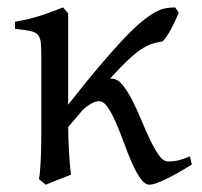

<svg xmlns="http://www.w3.org/2000/svg" viewBox="-20 -489 551 524"><path d="M503.4 -40Q483.4 -27.3 465.6 -17.3Q447.8 -7.3 432.6 0Q417.5 7.3 406.2 11.2Q395 15.1 388.7 15.1Q375.5 15.1 363.5 -1.7Q351.6 -18.6 340.3 -43.9Q329.1 -69.3 318.4 -98.9Q307.6 -128.4 296.6 -153.8Q285.6 -179.2 274.2 -196Q262.7 -212.9 250 -212.9Q241.2 -212.9 230 -206.8Q218.8 -200.7 207 -190.4L166 -142.1Q166 -127.9 166.7 -109.6Q167.5 -91.3 168.5 -72.8Q169.4 -54.2 170.9 -38.1Q172.4 -22 173.8 -12.2Q167.5 -9.8 158.7 -6.3Q149.9 -2.9 140.4 0.7Q130.9 4.4 121.6 8.3Q112.3 12.2 105 15.1L86.4 0Q87.9 -7.8 89.1 -20.8Q90.3 -33.7 91.1 -49.8Q91.8 -65.9 92.3 -84.7Q92.8 -103.5 92.8 -123V-328.6Q92.8 -355.5 91.6 -370.6Q90.3 -385.7 83.7 -393.6Q77.1 -401.4 62.5 -404.5Q47.9 -407.7 21 -410.2V-429.7Q39.1 -432.6 57.4 -437Q75.7 -441.4 92.8 -447Q109.9 -452.6 125 -458.3Q140.1 -463.9 152.3 -468.8L166 -452.1V-203.1Q214.8 -265.6 252.2 -309.6Q289.6 -353.5 317.6 -383.1Q345.7 -412.6 366.5 -429.7Q387.2 -446.8 403.3 -455.6Q419.4 -464.4 432.4 -466.6Q445.3 -468.8 458 -468.8Q461.4 -464.4 463.4 -460.9L466.8 -455.6Q467.3 -454.6 467.8 -454.1Q458 -430.2 446.5 -408.9Q435.1 -387.7 423.8 -376Q407.7 -373.5 394 -369.1Q380.4 -364.7 364.5 -354Q348.6 -343.3 328.6 -324.5Q308.6 -305.7 280.3 -274.4H284.7Q300.3 -274.4 314.2 -257.6Q328.1 -240.7 340.8 -215.8Q353.5 -190.9 365.7 -161.4Q377.9 -131.8 389.9 -106.9Q401.9 -82 413.8 -65.2Q425.8 -48.3 438.5 -48.3Q446.8 -48.3 453.6 -49.1Q460.4 -49.8 467.3 -51.5Q474.1 -53.2 481.4 -55.9Q488.8 -58.6 498.5 -62Z"/></svg>

Font: Gentium Unicode
Style: Regular
Weight: 400
Version: Version 1.009